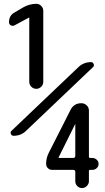

<svg xmlns="http://www.w3.org/2000/svg" viewBox="-20 -750 540 990"><path d="M357.4 64.5Q368.2 64.5 368.2 52.7V-109.4V-110.4L367.2 -109.4L282.2 61.5V63.5V64.5ZM368.2 184.6V136.7Q368.2 126 357.4 126H249Q236.3 126 227.1 117.2Q217.8 108.4 217.8 94.7Q217.8 63.5 232.4 36.1L343.8 -183.6Q361.3 -217.8 399.4 -217.8Q415 -217.8 426.8 -207Q438.5 -196.3 438.5 -179.7V57.6Q438.5 63.5 444.3 64.5H456.1Q468.8 64.5 478.5 73.2Q488.3 82 488.3 95.2Q488.3 108.4 478.5 117.2Q468.8 126 456.1 126H444.3Q438.5 126 438.5 131.8V184.6Q438.5 198.2 427.7 209Q417 219.7 402.8 219.7Q388.7 219.7 378.4 209.5Q368.2 199.2 368.2 184.6ZM54.7 -619.1Q44.9 -614.3 35.6 -619.6Q26.4 -625 26.4 -635.7Q26.4 -669.9 54.7 -685.5L99.6 -711.9Q129.9 -729.5 167 -730.5Q181.6 -730.5 192.4 -719.7Q203.1 -709 203.1 -694.3V-328.1Q203.1 -313.5 192.4 -302.7Q181.6 -292 167 -292Q152.3 -292 141.6 -302.7Q130.9 -313.5 130.9 -328.1V-658.2L129.9 -659.2H128.9ZM450.2 -429.7Q459 -429.7 462.9 -419.9Q466.8 -410.2 460 -404.3L115.2 -76.2Q88.9 -49.8 49.8 -49.8Q40 -49.8 36.1 -59.6Q32.2 -69.3 40 -76.2L384.8 -404.3Q411.1 -429.7 450.2 -429.7Z"/></svg>

Font: Rounded-X Mgen+ 2m medium
Style: Regular
Weight: 500
Designer: [Source Han Sans]
Ryoko NISHIZUKA  (kana & ideographs); Paul D. Hunt (Latin, Greek & Cyrillic); Wenlong ZHANG  (bopomofo
Version: Version 1.059.20150602